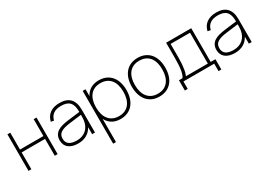

<svg xmlns="http://www.w3.org/2000/svg" viewBox="4 -1386 3421 2457"><g transform="rotate(-30 1714.0 -157.5)"><path d="M70 0V-540H112V-291H458V-540H500V0H458V-249H112V0Z M846 -555Q759 -555 703.8 -515.8Q648.5 -476.5 631 -402L674 -394Q689 -454 731.2 -483.5Q773.5 -513 844 -513Q887.5 -513 919 -502.8Q950.5 -492.5 970.8 -470.8Q991 -449 1000.5 -415.2Q1010 -381.5 1010 -334V-291Q1010 -273 1009.5 -249Q1009 -225 1006 -204Q1000 -162.5 983.2 -129.5Q966.5 -96.5 940.2 -73.8Q914 -51 879.2 -39Q844.5 -27 802.5 -27Q728 -27 690.5 -55Q653 -83 653 -137.5Q653 -166 662.8 -187Q672.5 -208 694.2 -223.2Q716 -238.5 750.5 -248.5Q785 -258.5 834.5 -264.5L1015.5 -287L1016 -329.5L834.5 -307Q786.5 -301 745.2 -290.5Q704 -280 674 -260.8Q644 -241.5 627 -211.8Q610 -182 610 -137.5Q610 -101.5 622.8 -73Q635.5 -44.5 660 -25Q684.5 -5.5 719.5 4.8Q754.5 15 799.5 15Q872 15 925.8 -15.5Q979.5 -46 1010 -103.5V0H1052V-338Q1052 -446 1000.2 -500.5Q948.5 -555 846 -555Z M1182 240V-540H1224V240ZM1426 15Q1366 15 1321.5 -6Q1277 -27 1247.5 -65Q1218 -103 1203.5 -155.5Q1189 -208 1189 -271Q1189 -335 1204 -387.2Q1219 -439.5 1248.8 -476.8Q1278.5 -514 1322.8 -534.5Q1367 -555 1426 -555Q1486.5 -555 1532.5 -534Q1578.5 -513 1609.8 -475.5Q1641 -438 1657 -385.8Q1673 -333.5 1673 -271Q1673 -207 1656.8 -154.2Q1640.5 -101.5 1609 -64Q1577.5 -26.5 1531.5 -5.8Q1485.5 15 1426 15ZM1426 -27Q1477 -27 1515 -44.8Q1553 -62.5 1578 -94.8Q1603 -127 1615.5 -171.8Q1628 -216.5 1628 -271Q1628 -326 1615.5 -370.8Q1603 -415.5 1577.8 -447Q1552.5 -478.5 1514.5 -495.8Q1476.5 -513 1426 -513Q1374.5 -513 1336.5 -495.2Q1298.5 -477.5 1273.5 -445.2Q1248.5 -413 1236.2 -368.8Q1224 -324.5 1224 -271Q1224 -216 1236.8 -171Q1249.5 -126 1275 -94Q1300.5 -62 1338.2 -44.5Q1376 -27 1426 -27Z M2000 15Q2059.5 15 2105.5 -5.8Q2151.5 -26.5 2183 -64Q2214.5 -101.5 2230.8 -154.2Q2247 -207 2247 -271Q2247 -333.5 2231 -385.8Q2215 -438 2183.8 -475.5Q2152.5 -513 2106.5 -534Q2060.5 -555 2000 -555Q1941 -555 1895 -534.5Q1849 -514 1817.5 -476.8Q1786 -439.5 1769.5 -387.2Q1753 -335 1753 -271Q1753 -208 1769 -155.5Q1785 -103 1816.5 -65Q1848 -27 1894 -6Q1940 15 2000 15ZM2000 -27Q1950 -27 1912.2 -44.5Q1874.5 -62 1849 -94Q1823.5 -126 1810.8 -171Q1798 -216 1798 -271Q1798 -324.5 1810.2 -368.8Q1822.5 -413 1847.5 -445.2Q1872.5 -477.5 1910.5 -495.2Q1948.5 -513 2000 -513Q2050.5 -513 2088.5 -495.8Q2126.5 -478.5 2151.8 -447Q2177 -415.5 2189.5 -370.8Q2202 -326 2202 -271Q2202 -216.5 2189.5 -171.8Q2177 -127 2152 -94.8Q2127 -62.5 2089 -44.8Q2051 -27 2000 -27Z M2786 -24.5V-540H2415V-318.5Q2415 -260.5 2412 -214.5Q2409 -168.5 2402.8 -133.5Q2396.5 -98.5 2387.2 -74.8Q2378 -51 2365.5 -37.5L2410.5 -30.5Q2421 -41.5 2429.5 -65.8Q2438 -90 2444 -124Q2450 -158 2453.5 -200.2Q2457 -242.5 2457 -289V-498H2744V-24.5ZM2317 110H2359V0H2814V110H2856V-42H2786H2369.5H2317Z M3162 -555Q3075 -555 3019.8 -515.8Q2964.5 -476.5 2947 -402L2990 -394Q3005 -454 3047.2 -483.5Q3089.5 -513 3160 -513Q3203.5 -513 3235 -502.8Q3266.5 -492.5 3286.8 -470.8Q3307 -449 3316.5 -415.2Q3326 -381.5 3326 -334V-291Q3326 -273 3325.5 -249Q3325 -225 3322 -204Q3316 -162.5 3299.2 -129.5Q3282.5 -96.5 3256.2 -73.8Q3230 -51 3195.2 -39Q3160.5 -27 3118.5 -27Q3044 -27 3006.5 -55Q2969 -83 2969 -137.5Q2969 -166 2978.8 -187Q2988.5 -208 3010.2 -223.2Q3032 -238.5 3066.5 -248.5Q3101 -258.5 3150.5 -264.5L3331.5 -287L3332 -329.5L3150.5 -307Q3102.5 -301 3061.2 -290.5Q3020 -280 2990 -260.8Q2960 -241.5 2943 -211.8Q2926 -182 2926 -137.5Q2926 -101.5 2938.8 -73Q2951.5 -44.5 2976 -25Q3000.5 -5.5 3035.5 4.8Q3070.5 15 3115.5 15Q3188 15 3241.8 -15.5Q3295.5 -46 3326 -103.5V0H3368V-338Q3368 -446 3316.2 -500.5Q3264.5 -555 3162 -555Z"/></g></svg>

Font: Vela Sans GX ExtLt
Style: Regular
Weight: 200
Designer: Principal design: Mikhail Sharanda - project Manrope.
Design modification: Ravid Balaliev
Foundry: Mikhail Sharanda
Version: Version 1.001